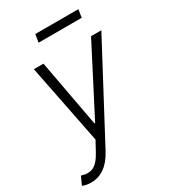

<svg xmlns="http://www.w3.org/2000/svg" viewBox="-238 -829 1013 1148"><g transform="rotate(-30 268.0 -255.0)"><path d="M44.4 213.1Q25.9 213.1 9.9 209.7Q-6 206.3 -14.6 201.7L11 146Q56.5 161.2 90.7 146Q125 130.7 158 69.6L194.2 3.2L85.2 -545.5H151.6L236.9 -83.5H241.5L480.1 -545.5H551.1L210.6 95.2Q147 213.1 44.4 213.1ZM495.4 -723.4 486.5 -668.7H188.9L198.2 -723.4Z"/></g></svg>

Font: Inter UI Light
Style: Italic
Weight: 300
Italic angle: 9.39999°
Designer: Rasmus Andersson
Foundry: rsms
Version: 3.2;8d6f07862